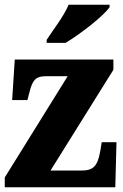

<svg xmlns="http://www.w3.org/2000/svg" viewBox="-20 -786 518 806"><path d="M176 -619V-606H255C318 -643 417 -721 440 -756V-766H268C250 -721 202 -659 176 -619ZM0 0H464L469 -189H407L401 -152C389 -85 370 -70 319 -70H192L456 -493V-536H42L31 -366H95L104 -400C117 -455 135 -466 173 -466H264L0 -41Z"/></svg>

Font: Noto Serif Georgian Condensed Black
Style: Regular
Weight: 900
Width: 3
Designer: Monotype Design Team, Akaki Razmadze
Foundry: Google LLC
Version: Version 2.003